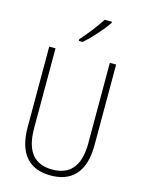

<svg xmlns="http://www.w3.org/2000/svg" viewBox="-139 -1030 838 1120"><g transform="rotate(15 280.0 -469.5)"><path d="M394 -942V-949H350C319 -901 279 -850 236 -801V-791H260C303 -829 362 -895 394 -942ZM482 -228V-714H444V-229C444 -82 380 -26 280 -26C176 -26 116 -87 116 -231V-714H78V-229C78 -67 150 10 280 10C399 10 482 -56 482 -228Z"/></g></svg>

Font: Noto Sans Tamil Condensed ExtraLight
Style: Regular
Weight: 200
Width: 3
Designer: Jelle Bosma - Monotype Design Team
Foundry: Monotype Imaging Inc.
Version: Version 2.004